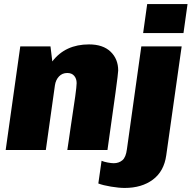

<svg xmlns="http://www.w3.org/2000/svg" viewBox="-20 -740 945 947"><path d="M563 -392Q563 -370 510 0H312Q316 -26 320 -53.5Q324 -81 328 -109Q344 -213 351 -264Q358 -315 358 -330Q358 -352 346 -366Q334 -380 312 -380Q287 -380 271 -363Q255 -346 251 -320L206 0H8L80 -511H229L238 -437Q302 -521 419 -521Q488 -521 525.5 -485Q563 -449 563 -392ZM885 -577H686L706 -720H905ZM800 26Q789 105 734 146Q679 187 595 187Q567 187 527.5 180.5Q488 174 465 165L481 53Q492 58 510.5 61.5Q529 65 541 65Q566 65 583.5 50.5Q601 36 606 -4L677 -511H876Z"/></svg>

Font: Chivo Black Italic
Style: Regular
Weight: 900
Italic angle: -8.05°
Designer: Hector Gatti
Foundry: Omnibus-Type
Version: Version 1.007